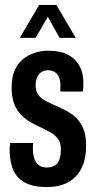

<svg xmlns="http://www.w3.org/2000/svg" viewBox="-20 -744 392 776"><path d="M170 12Q125 12 96 1Q67 -10 50 -30.5Q33 -51 26 -79Q19 -107 19 -140Q19 -145 19.5 -152Q20 -159 21 -166H114Q113 -159 113 -153.5Q113 -148 113 -142Q113 -121 118.5 -104Q124 -87 136.5 -77Q149 -67 168 -67Q189 -67 202 -75.5Q215 -84 220.5 -100.5Q226 -117 226 -141Q226 -167 214.5 -182.5Q203 -198 184.5 -208.5Q166 -219 145 -229Q125 -238 104.5 -249.5Q84 -261 66 -279Q48 -297 37.5 -324Q27 -351 27 -392Q27 -429 38 -456.5Q49 -484 70 -502.5Q91 -521 118 -530Q145 -539 176 -539Q210 -539 236 -530.5Q262 -522 280 -505Q298 -488 307.5 -464Q317 -440 317 -409Q317 -401 316.5 -391.5Q316 -382 315 -374H224V-399Q224 -421 217.5 -434Q211 -447 200 -453.5Q189 -460 174 -460Q162 -460 152.5 -455.5Q143 -451 136.5 -442.5Q130 -434 127 -423Q124 -412 124 -398Q124 -375 135.5 -360Q147 -345 165.5 -335.5Q184 -326 205 -317Q226 -308 248 -296.5Q270 -285 288 -267.5Q306 -250 317 -223.5Q328 -197 328 -156Q328 -112 316.5 -80.5Q305 -49 284 -28.5Q263 -8 234.5 2Q206 12 170 12ZM60 -591 138 -724H208L286 -591H221L152 -714H195L124 -591Z"/></svg>

Font: Archivo ExtraCondensed SemiBold
Style: Regular
Weight: 600
Width: 2
Designer: Hector Gatti
Foundry: Omnibus-Type
Version: Version 2.001